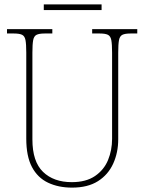

<svg xmlns="http://www.w3.org/2000/svg" viewBox="-20 -847 661 877"><path d="M309 10Q247 10 199.5 -12.5Q152 -35 126 -84Q100 -133 100 -214V-607Q100 -645 96.5 -663.5Q93 -682 81 -688Q69 -694 44 -694H12V-714H219V-694H184Q159 -694 147 -688Q135 -682 131.5 -663.5Q128 -645 128 -606V-210Q128 -109 176.5 -62Q225 -15 308 -15Q373 -15 414 -43Q455 -71 473.5 -116Q492 -161 492 -213V-606Q492 -645 488.5 -663.5Q485 -682 473 -688Q461 -694 436 -694H401V-714H607V-694H576Q551 -694 539 -688Q527 -682 523.5 -663.5Q520 -645 520 -606V-211Q520 -150 497 -99.5Q474 -49 427.5 -19.5Q381 10 309 10ZM180 -801V-827H444V-801Z"/></svg>

Font: Noto Serif Tamil SemiCondensed Thin
Style: Italic
Weight: 100
Width: 4
Italic angle: -12°
Designer: Indian Type Foundry, Tom Grace, and the Monotype Design Team
Foundry: Monotype Imaging Inc.
Version: Version 2.003; ttfautohint (v1.8.4.7-5d5b)